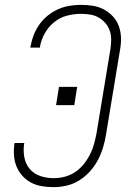

<svg xmlns="http://www.w3.org/2000/svg" viewBox="-20 -763 540 791"><path d="M201 8Q177 8 152.5 4Q128 0 107.5 -11Q87 -22 71.5 -39.5Q56 -57 47.5 -78.5Q39 -100 37.5 -124.5Q36 -149 40 -174H80Q75 -145 80 -116.5Q85 -88 102 -67.5Q119 -47 145.5 -38Q172 -29 201 -29Q224 -29 247 -35Q270 -41 290 -54.5Q310 -68 325.5 -87.5Q341 -107 351.5 -128Q362 -149 368 -171.5Q374 -194 378 -216L435 -561Q438 -581 438 -600.5Q438 -620 432 -637Q426 -654 414 -668Q402 -682 386 -691Q370 -700 351.5 -703Q333 -706 313 -706Q285 -706 256 -698.5Q227 -691 203.5 -672Q180 -653 165 -626.5Q150 -600 145 -572Q145 -570 145 -569Q145 -568 145 -567H105Q105 -569 105 -570Q105 -571 106 -573Q110 -596 119 -619Q128 -642 142.5 -662.5Q157 -683 177 -699Q197 -715 219.5 -725Q242 -735 266 -739Q290 -743 313 -743Q339 -743 363.5 -739Q388 -735 409 -723.5Q430 -712 446 -694.5Q462 -677 470 -654Q478 -631 478.5 -606Q479 -581 474 -555L417 -210Q413 -184 405 -157Q397 -130 384 -105Q371 -80 351.5 -58Q332 -36 307.5 -20.5Q283 -5 255.5 1.5Q228 8 201 8ZM211 -330 223 -405H298L286 -330Z"/></svg>

Font: Iosevka SS04 XLt Obl
Style: Regular
Weight: 200
Italic angle: -9°
Monospace: yes
Designer: Belleve Invis
Foundry: Belleve Invis
Version: Version 19.0.0; ttfautohint (v1.8.4)